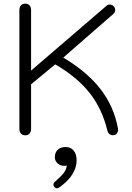

<svg xmlns="http://www.w3.org/2000/svg" viewBox="-20 -730 723 1050"><path d="M567 -17Q538 -136 469.5 -222.5Q401 -309 282 -378L150 -269V-26Q150 -9 141.5 0.5Q133 10 118 10Q103 10 94.5 0.5Q86 -9 86 -26V-674Q86 -691 94.5 -700.5Q103 -710 118 -710Q133 -710 141.5 -700.5Q150 -691 150 -674V-344L562 -698Q569 -705 580 -705Q592 -705 601 -696Q610 -687 610 -675Q610 -663 600 -654L326 -415Q456 -338 529.5 -243Q603 -148 625 -28Q627 -14 621 -3Q615 8 602 9Q589 11 579.5 4Q570 -3 567 -17ZM272 279Q272 270 287 258Q315 234 329.5 214.5Q344 195 345 175Q340 177 330 177Q310 177 295 163.5Q280 150 280 130Q280 104 295.5 89Q311 74 339 74Q366 74 382.5 93Q399 112 399 147Q399 183 378.5 218.5Q358 254 320 283Q300 300 290 300Q285 300 278 293Q272 286 272 279Z"/></svg>

Font: Kodchasan Light
Style: Regular
Weight: 300
Version: Version 1.000; ttfautohint (v1.6)